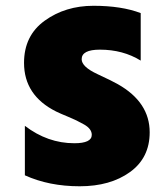

<svg xmlns="http://www.w3.org/2000/svg" viewBox="-20 -608 573 667"><path d="M63.5 -389.6Q63.5 -484.4 135.3 -536.1Q207 -587.9 304.7 -587.9Q402.3 -587.9 468.8 -562.5V-397.5Q407.2 -435.5 327.1 -435.5Q263.7 -435.5 263.7 -402.3Q263.7 -376 318.4 -350.6Q373 -325.2 389.6 -315.4Q500 -252.9 500 -148.4Q500 -59.6 431.6 -10.3Q363.3 39.1 256.8 39.1Q150.4 39.1 66.4 1V-170.9Q145.5 -110.4 238.3 -110.4Q298.8 -110.4 298.8 -139.6Q298.8 -160.2 272.5 -175.3Q246.1 -190.4 217.3 -202.1Q188.5 -213.9 174.8 -220.7Q63.5 -276.4 63.5 -389.6Z"/></svg>

Font: GenEi M Gothic v2 Black
Style: Regular
Weight: 900
Version: Version 2.0